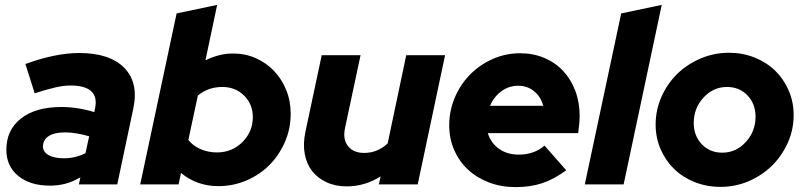

<svg xmlns="http://www.w3.org/2000/svg" viewBox="-20 -755 3295 786"><path d="M185 5Q103 5 54.5 -35Q6 -75 6 -142Q6 -223 66 -270Q126 -317 231 -317Q265 -317 299.5 -311.5Q334 -306 366 -296L369 -311Q379 -358 353.5 -381.5Q328 -405 268 -405Q241 -405 206 -397Q171 -389 122 -373L84 -493Q144 -515 199.5 -526.5Q255 -538 304 -538Q429 -538 488.5 -477.5Q548 -417 526 -312L460 0H303L309 -29Q278 -11 248 -3Q218 5 185 5ZM156 -155Q156 -133 179 -120Q202 -107 242 -107Q266 -107 288 -112.5Q310 -118 330 -128L345 -197Q322 -204 296 -208.5Q270 -213 246 -213Q203 -213 179.5 -198Q156 -183 156 -155Z M1170 -290Q1170 -228 1146.5 -174Q1123 -120 1083.5 -80Q1044 -40 989.5 -16.5Q935 7 874 7Q829 7 790.5 -7Q752 -21 721 -47L711 0H554L703 -700L869 -735L821 -508Q847 -521 875.5 -528.5Q904 -536 934 -536Q984 -536 1027 -517Q1070 -498 1101.5 -465Q1133 -432 1151.5 -387Q1170 -342 1170 -290ZM890 -399Q862 -399 837 -390.5Q812 -382 790 -364L751 -182Q770 -158 801 -144.5Q832 -131 868 -131Q930 -131 972.5 -173.5Q1015 -216 1015 -276Q1015 -328 979.5 -363.5Q944 -399 890 -399Z M1456 -529 1392 -229Q1383 -184 1405 -156.5Q1427 -129 1471 -129Q1499 -129 1523 -139Q1547 -149 1567 -168L1643 -529H1802L1690 0H1531L1538 -33Q1507 -13 1472 -2.5Q1437 8 1400 8Q1353 8 1316.5 -9Q1280 -26 1257.5 -55Q1235 -84 1227.5 -125Q1220 -166 1230 -214L1297 -529Z M2298 -58Q2248 -21 2199.5 -5Q2151 11 2091 11Q2032 11 1982 -8Q1932 -27 1896 -60.5Q1860 -94 1839.5 -140.5Q1819 -187 1819 -242Q1819 -302 1842 -356Q1865 -410 1904.5 -450Q1944 -490 1997 -513.5Q2050 -537 2109 -537Q2163 -537 2208 -518Q2253 -499 2285 -465Q2317 -431 2335 -383.5Q2353 -336 2353 -280Q2353 -269 2352 -255Q2351 -241 2347 -210H1977Q1989 -170 2022.5 -146Q2056 -122 2104 -122Q2135 -122 2162 -131.5Q2189 -141 2209 -159ZM2102 -404Q2063 -404 2032.5 -381.5Q2002 -359 1986 -322H2204Q2194 -359 2166.5 -381.5Q2139 -404 2102 -404Z M2689 -735 2533 0H2374L2523 -700Z M2664 -245Q2664 -305 2688 -359Q2712 -413 2752.5 -452.5Q2793 -492 2848 -515.5Q2903 -539 2964 -539Q3020 -539 3069 -519.5Q3118 -500 3153 -466Q3188 -432 3208.5 -385Q3229 -338 3229 -284Q3229 -224 3205 -170.5Q3181 -117 3140.5 -77Q3100 -37 3045.5 -13.5Q2991 10 2930 10Q2873 10 2824 -9.5Q2775 -29 2740 -63Q2705 -97 2684.5 -144Q2664 -191 2664 -245ZM2937 -130Q2993 -130 3033 -173.5Q3073 -217 3073 -277Q3073 -330 3040 -364.5Q3007 -399 2956 -399Q2900 -399 2860 -355.5Q2820 -312 2820 -252Q2820 -199 2853 -164.5Q2886 -130 2937 -130Z"/></svg>

Font: Red Hat Display Black
Style: Italic
Weight: 900
Italic angle: -12°
Designer: Pentagram / MCKL
Foundry: Pentagram / MCKL
Version: Version 1.003; Red Hat Display Black Italic